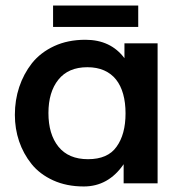

<svg xmlns="http://www.w3.org/2000/svg" viewBox="-20 -656 670 687"><path d="M169.9 -559.6V-636.2H474.6V-559.6ZM294.9 -86.4Q365.7 -86.4 397 -130.9Q429.2 -175.3 429.2 -250.5Q429.2 -288.6 420.7 -319.3Q412.1 -350.1 395.3 -371.3Q378.4 -392.6 352.5 -404.1Q326.7 -415.5 292.5 -415.5Q224.6 -415.5 189 -371.1Q153.3 -326.7 153.3 -251.5Q153.3 -175.8 189 -131.3Q225.1 -86.4 294.9 -86.4ZM279.8 11.2Q218.3 11.2 170.2 -10.7Q122.1 -32.7 92.8 -69.3Q63.5 -106 48.3 -150.6Q33.2 -195.3 33.2 -245.1Q33.2 -297.9 48.8 -344.7Q64.5 -391.6 94.2 -429.7Q125 -468.3 173.8 -491Q222.7 -513.7 285.6 -513.7Q376 -513.7 425.3 -447.8V-501H543.9V0H422.4V-68.4Q367.7 11.2 279.8 11.2Z"/></svg>

Font: Ride
Style: Bold
Weight: 700
Version: Version 3.000